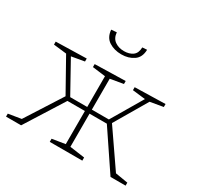

<svg xmlns="http://www.w3.org/2000/svg" viewBox="-158 -929 1144 1114"><g transform="rotate(30 414.0 -372.5)"><path d="M9 0V-20L95 -34L249 -275L128 -491L41 -501V-521L246 -526V-506L160 -491L275 -284H389V-490L302 -501V-521L507 -526V-506L420 -491V-284H534L656 -491L570 -501V-521L774 -526V-506L687 -491L560 -275L726 -34L810 -20V0H709L536 -257H420V-35L520 -21V0H302V-21L389 -35V-257H272L110 0ZM407 -647Q359 -647 324 -669.5Q289 -692 285 -742L321 -745Q324 -707 349.5 -689Q375 -671 411 -671Q446 -671 469 -687.5Q492 -704 493 -743L524 -745Q523 -694 489 -670.5Q455 -647 407 -647Z"/></g></svg>

Font: Bitter ExtraLight
Style: Regular
Weight: 200
Designer: Sol Matas, and Bitter project Authors
Foundry: Sol Matas
Version: Version 2.001